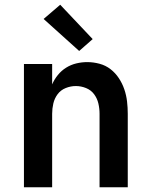

<svg xmlns="http://www.w3.org/2000/svg" viewBox="-20 -790 640 810"><path d="M81 0V-520H200V-434Q209 -455 224 -473.5Q239 -492 259 -504.5Q279 -517 302 -522.5Q325 -528 348 -528Q374 -528 400 -521Q426 -514 446.5 -498Q467 -482 481.5 -460Q496 -438 504.5 -413Q513 -388 516 -362Q519 -336 519 -310V0H400V-310Q400 -332 395 -353.5Q390 -375 377 -392.5Q364 -410 343 -418.5Q322 -427 300 -427Q278 -427 257 -418.5Q236 -410 223 -392.5Q210 -375 205 -353.5Q200 -332 200 -310V0ZM314 -575 164 -710 234 -770 371 -625Z"/></svg>

Font: Iosevka Fixed Extended
Style: Bold
Weight: 700
Width: 7
Monospace: yes
Designer: Belleve Invis
Foundry: Belleve Invis
Version: Version 24.1.1; ttfautohint (v1.8.4)